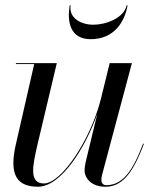

<svg xmlns="http://www.w3.org/2000/svg" viewBox="-20 -700 606 730"><path d="M248.5 -680H245C235 -619 245 -551 325 -551C415 -551 455 -619 465 -680H461.5C451.5 -631 382 -606 335 -606C288 -606 241 -631 248.5 -680ZM196 -460H40.5V-456.5H110L38 -141C21.5 -58.5 27.5 10 124 10C214.5 10 307 -144 350 -267.5L306 -85C303.5 -74.5 301.5 -60.5 301.5 -52.5C301.5 -22.5 328 10 380 10C443 10 484 -38 527 -153L524 -154C482 -41.5 442 4 384 4C371.5 4 365.5 -4.5 365.5 -15C365.5 -20 366 -27 367.5 -33L481.5 -460H397L362.5 -319.5C323 -168 214 -2.5 147 -2.5C88 -2.5 105 -73.5 123 -152.5Z"/></svg>

Font: Bodoni* 48pt
Style: Italic
Weight: 400
Italic angle: -13°
Version: Version 2.3